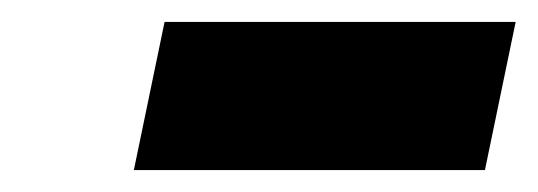

<svg xmlns="http://www.w3.org/2000/svg" viewBox="-20 -750 490 175"><path d="M102 -595 130 -730H450L422 -595Z"/></svg>

Font: Geist Black
Style: Italic
Weight: 900
Italic angle: -12°
Designer: Basement.studio, Andrés Briganti, Mateo Zaragoza
Foundry: Basement.studio, Vercel, Andrés Briganti, Guido Ferreyra, Mateo Zaragoza
Version: Version 1.500; ttfautohint (v1.8.4.7-5d5b)